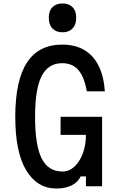

<svg xmlns="http://www.w3.org/2000/svg" viewBox="-20 -1073 690 1106"><path d="M305 13Q195 13 131.5 -91Q68 -195 68 -400Q68 -610 135.5 -713Q203 -816 338 -816Q413 -816 465.5 -785Q518 -754 548 -694Q578 -634 584 -547H480Q466 -629 432 -669Q398 -709 338 -709Q258 -709 220 -635Q182 -561 182 -400Q182 -236 220 -160.5Q258 -85 340 -85Q378 -85 408.5 -113Q439 -141 457 -189Q475 -237 475 -296H329V-400H568V0H475V-57H445Q429 -23 392.5 -5Q356 13 305 13ZM340 -887Q303 -887 282 -909Q261 -931 261 -970Q261 -1010 282 -1031.5Q303 -1053 340 -1053Q377 -1053 398 -1031.5Q419 -1010 419 -970Q419 -931 398 -909Q377 -887 340 -887Z"/></svg>

Font: Martian Mono SemiCondensed
Style: Regular
Weight: 400
Width: 4
Designer: Roman Shamin
Foundry: Evil Martians
Version: Version 1.000